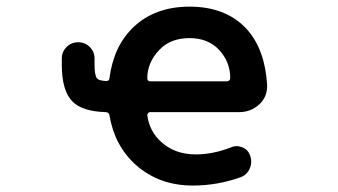

<svg xmlns="http://www.w3.org/2000/svg" viewBox="-20 -579 1040 590"><path d="M572.3 -8.8Q468.8 -8.8 397.5 -72.3Q332 -130.9 316.4 -224.6Q315.4 -233.4 305.7 -234.4Q233.4 -236.3 203.1 -266.6Q169.9 -299.8 169.9 -379.9V-399.4Q169.9 -419.9 184.6 -434.6Q199.2 -449.2 220.2 -449.2Q241.2 -449.2 255.9 -434.6Q270.5 -419.9 270.5 -399.4V-381.8Q270.5 -346.7 278.3 -337.9Q284.2 -331.1 305.7 -330.1Q315.4 -329.1 316.4 -338.9Q329.1 -437.5 390.6 -496.1Q457 -558.6 562.5 -558.6Q675.8 -558.6 739.3 -488.3Q793.9 -426.8 800.8 -319.3Q800.8 -316.4 800.8 -313.5Q800.8 -281.2 777.3 -258.8Q751 -234.4 714.8 -234.4H441.4Q437.5 -234.4 435.1 -231.4Q432.6 -228.5 432.6 -224.6Q439.5 -174.8 475.6 -142.6Q517.6 -104.5 582 -104.5Q633.8 -104.5 689.5 -126Q698.2 -129.9 707 -129.9Q715.8 -129.9 725.6 -126Q743.2 -118.2 749 -99.6Q752 -90.8 752 -83Q752 -71.3 747.1 -60.5Q738.3 -41 718.8 -34.2Q647.5 -8.8 572.3 -8.8ZM677.7 -329.1Q681.6 -329.1 684.6 -332Q687.5 -335 687.5 -338.9Q687.5 -388.7 653.3 -425.8Q619.1 -461.9 562.5 -461.9Q502.9 -461.9 468.8 -424.8Q432.6 -386.7 432.6 -337.9Q432.6 -335 434.6 -332Q437.5 -329.1 441.4 -329.1Z"/></svg>

Font: Rounded-X Mgen+ 2m medium
Style: Regular
Weight: 500
Designer: [Source Han Sans]
Ryoko NISHIZUKA  (kana & ideographs); Paul D. Hunt (Latin, Greek & Cyrillic); Wenlong ZHANG  (bopomofo
Version: Version 1.059.20150602